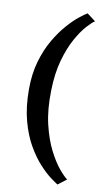

<svg xmlns="http://www.w3.org/2000/svg" viewBox="-108 -886 658 1128"><g transform="rotate(10 220.5 -321.5)"><path d="M57.5 -334Q57.5 -425.5 79 -500Q100.5 -574.5 134.2 -632.5Q168 -690.5 204.5 -732Q241 -773.5 272.2 -798.5Q303.5 -823.5 319.5 -832.5L370.5 -794Q354 -784 324.8 -751.8Q295.5 -719.5 264.8 -664.5Q234 -609.5 211.8 -530.8Q189.5 -452 187.5 -348.5Q184.5 -235.5 205.2 -148.5Q226 -61.5 257.8 0.5Q289.5 62.5 320.8 99.8Q352 137 370.5 149.5L319.5 188.5Q306 180.5 275.5 157.8Q245 135 208 95Q171 55 136.5 -4.5Q102 -64 79.8 -145.8Q57.5 -227.5 57.5 -334Z"/></g></svg>

Font: Merriweather
Style: Bold
Weight: 700
Designer: Eben Sorkin
Foundry: Eben Sorkin
Version: Version 2.100; ttfautohint (v1.7.19-72a1) -l 8 -r 50 -G 200 